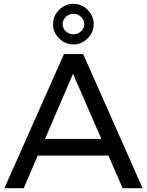

<svg xmlns="http://www.w3.org/2000/svg" viewBox="-20 -982 766 1002"><path d="M620 0 546 -170H177L104 0H3L314 -700H414L724 0ZM215 -257H509L361 -597ZM469 -856Q469 -813 437.5 -781.5Q406 -750 363 -750Q320 -750 288.5 -781.5Q257 -813 257 -856Q257 -899 288.5 -930.5Q320 -962 363 -962Q406 -962 437.5 -930.5Q469 -899 469 -856ZM307 -856Q307 -834 323.5 -818.5Q340 -803 363 -803Q386 -803 403 -818.5Q420 -834 420 -856Q420 -878 403 -894Q386 -910 363 -910Q340 -910 323.5 -894Q307 -878 307 -856Z"/></svg>

Font: Montserrat
Style: Regular
Weight: 400
Designer: Julieta Ulanovsky
Foundry: Julieta Ulanovsky
Version: Version 6.001